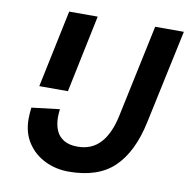

<svg xmlns="http://www.w3.org/2000/svg" viewBox="-81 -795 875 890"><g transform="rotate(10 356.5 -349.5)"><path d="M97 -350.7 173.4 -715H307.7L231.7 -350.7ZM78 -246.2 209.8 -262Q208.8 -252.7 207.9 -243.4Q207.1 -234.1 207.1 -224.9Q207.1 -189.7 218.5 -162.6Q229.9 -135.6 255 -120.4Q280 -105.2 319.8 -105.2Q386.6 -105.2 427.4 -150.1Q468.3 -194.9 486.1 -280.3L578.2 -715H713.2L618.8 -272.6Q588.4 -129.2 513.2 -56.6Q437.9 16 299.3 16Q238.7 16 187.5 -9Q136.4 -33.9 105.4 -80.8Q74.4 -127.7 74.4 -193.2Q74.4 -205.3 75.4 -218.9Q76.4 -232.4 78 -246.2Z"/></g></svg>

Font: Wix Madefor Text
Style: Italic
Weight: 400
Italic angle: -12°
Designer: Dalton Maag Ltd
Foundry: Dalton Maag Ltd
Version: Version 3.100